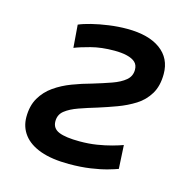

<svg xmlns="http://www.w3.org/2000/svg" viewBox="-86 -624 732 725"><g transform="rotate(15 280.0 -261.0)"><path d="M244 14Q177 14 132.5 -2Q88 -18 65.5 -47.5Q43 -77 43 -116Q43 -160 61 -191Q79 -222 109 -243Q139 -264 176 -278Q213 -292 250 -302Q290 -314 322.5 -325.5Q355 -337 374 -353Q393 -369 393 -394Q393 -413 381.5 -423.5Q370 -434 349 -439Q328 -444 300 -444Q249 -444 209 -433.5Q169 -423 147 -414L140 -503Q158 -511 188 -518.5Q218 -526 254 -531Q290 -536 325 -536Q409 -536 455.5 -502Q502 -468 502 -407Q502 -360 483 -328.5Q464 -297 433 -277.5Q402 -258 365.5 -244.5Q329 -231 294 -220Q257 -209 224.5 -197.5Q192 -186 172.5 -170.5Q153 -155 153 -129Q153 -101 179.5 -90Q206 -79 261 -79Q297 -79 328 -84Q359 -89 384.5 -96Q410 -103 426 -109L431 -17Q418 -12 391.5 -4.5Q365 3 327.5 8.5Q290 14 244 14Z"/></g></svg>

Font: Ubuntu Sans Mono Medium
Style: Italic
Weight: 500
Italic angle: -13.5°
Monospace: yes
Designer: Dalton Maag Ltd
Foundry: Dalton Maag Ltd
Version: Version 1.006